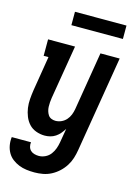

<svg xmlns="http://www.w3.org/2000/svg" viewBox="-143 -783 780 1080"><g transform="rotate(15 246.5 -243.0)"><path d="M168 223Q144 223 121 220Q98 217 77 208.5Q56 200 38.5 186.5Q21 173 10 153.5Q-1 134 -5 111Q-9 88 -6 64H106Q104 77 107.5 90Q111 103 120 111.5Q129 120 142 123.5Q155 127 168 127Q187 127 205.5 118Q224 109 236 93Q248 77 254.5 58.5Q261 40 264 22L278 -60Q269 -46 258 -32.5Q247 -19 232.5 -9.5Q218 0 202 4Q186 8 170 8Q144 8 119.5 -1Q95 -10 78.5 -28Q62 -46 52.5 -69.5Q43 -93 39.5 -118Q36 -143 38 -169.5Q40 -196 44 -222L77 -424H49V-520H206L154 -207Q152 -194 151 -180.5Q150 -167 150.5 -154.5Q151 -142 154.5 -130Q158 -118 164.5 -108Q171 -98 182.5 -93Q194 -88 207 -88Q225 -88 241.5 -95.5Q258 -103 270 -116.5Q282 -130 288.5 -146.5Q295 -163 298 -180L354 -520H466L374 37Q370 62 362.5 86Q355 110 341 132Q327 154 307.5 172Q288 190 265 202Q242 214 217 218.5Q192 223 168 223ZM155 -631V-709H455V-631Z"/></g></svg>

Font: Iosevka Gothic
Style: Bold Italic
Weight: 700
Italic angle: -9°
Monospace: yes
Designer: Belleve Invis
Foundry: Belleve Invis
Version: Version 15.5.1; ttfautohint (v1.8.4)